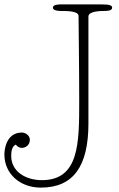

<svg xmlns="http://www.w3.org/2000/svg" viewBox="-22 -841 544 875"><path d="M29 -131C29 -151 33 -175 50 -182C56 -174 66 -167 77 -167C93 -167 114 -178 114 -204C114 -226 91 -237 78 -237C7 -237 -2 -161 -2 -137C-2 -50 68 14 164 14C313 14 381 -84 381 -279V-766C381 -791 440 -791 452 -791C468 -791 489 -792 489 -806C489 -816 480 -821 438 -821H256C244 -821 219 -820 219 -806C219 -793 242 -791 256 -791C284 -791 336 -791 336 -768C336 -740 339 -529 339 -379C339 -190 339 -20 169 -20C95 -20 29 -59 29 -131Z"/></svg>

Font: Life Savers
Style: Regular
Weight: 400
Designer: Pablo Impallari, Rodrigo Fuenzalida, Brenda Gallo
Foundry: Pablo Impallari, Rodrigo Fuenzalida, Brenda Gallo
Version: Version 3.000